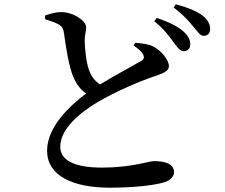

<svg xmlns="http://www.w3.org/2000/svg" viewBox="-20 -822 1040 889"><path d="M783 -627C802 -603 813 -585 829 -585C848 -584 861 -597 861 -616C861 -636 854 -653 831 -675C802 -701 759 -721 706 -739L694 -724C739 -688 764 -654 783 -627ZM874 -700C895 -676 906 -656 923 -656C942 -656 953 -668 953 -688C953 -710 943 -729 918 -750C891 -770 848 -788 794 -802L784 -787C833 -750 854 -724 874 -700ZM188 -750 189 -733C207 -727 230 -720 246 -712C266 -702 273 -691 276 -670C285 -604 299 -513 320 -464C333 -435 351 -408 379 -389C307 -336 198 -236 198 -124C198 -10 314 47 488 47C613 47 704 34 744 21C768 13 786 -6 786 -24C786 -64 743 -76 693 -76C669 -76 591 -46 452 -46C316 -46 259 -84 259 -143C259 -225 350 -301 435 -351C512 -396 626 -446 696 -469C741 -484 762 -494 762 -516C762 -544 728 -587 689 -607C668 -618 638 -621 606 -624L599 -611C616 -599 636 -585 644 -567C649 -554 646 -546 632 -539C604 -522 515 -475 443 -431C419 -447 402 -469 392 -498C379 -534 373 -596 372 -635C372 -660 379 -677 379 -697C378 -725 321 -766 263 -766C238 -766 215 -759 188 -750Z"/></svg>

Font: Noto Serif CJK SC SemiBold
Style: Regular
Weight: 600
Designer: Ryoko NISHIZUKA 西塚涼子 (kana & ideographs); Frank Grießhammer (Latin, Greek & Cyrillic); Wenlong ZHANG 张文龙 (bopomofo); San
Foundry: Adobe
Version: Version 2.001;hotconv 1.1.0;makeotfexe 2.6.0